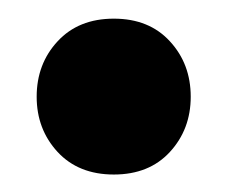

<svg xmlns="http://www.w3.org/2000/svg" viewBox="-20 -176 250 211"><path d="M20.3 -69.7Q20.3 -105.8 43.3 -130.6Q66.3 -155.5 105.1 -155.5Q143.9 -155.5 166.7 -130.6Q189.6 -105.8 189.6 -69.7Q189.6 -33.9 166.7 -9Q143.9 15.8 105.1 15.8Q66.3 15.8 43.3 -9Q20.3 -33.9 20.3 -69.7Z"/></svg>

Font: Baloo Bhaina 2
Style: Regular
Weight: 400
Designer: Yesha Goshar, Manish Minz, Shuchita Grover and Ek Type
Foundry: Ek Type
Version: Version 1.700